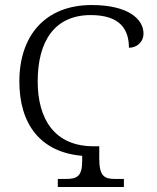

<svg xmlns="http://www.w3.org/2000/svg" viewBox="-20 -744 624 764"><path d="M210 0H473V-32H437C397 -32 375 -42 375 -111V-162H352C199 -162 130 -268 130 -420C130 -581 198 -684 341 -684C460 -684 493 -625 493 -554C523 -554 551 -575 551 -611C551 -667 491 -724 345 -724C159 -724 57 -601 57 -420C57 -250 141 -138 307 -124V-102C307 -42 285 -32 244 -32H210Z"/></svg>

Font: Noto Serif Light
Style: Regular
Weight: 300
Designer: Monotype Design Team
Foundry: Monotype Imaging Inc.
Version: Version 2.013